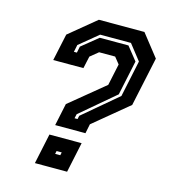

<svg xmlns="http://www.w3.org/2000/svg" viewBox="-106 -784 761 867"><g transform="rotate(15 275.0 -350.0)"><path d="M181.5 -189.5 203.5 -293.5 366 -427 387.5 -528 363 -558.5H288L250.5 -528L238 -471H97L124 -597L249 -700H462L543 -597L494 -367.5L332 -233.5L323 -189.5ZM215 -64H239L242 -78H218ZM137.5 0 167.5 -141.5H318L288 0ZM258 -242H272L275.5 -258L436.5 -394L472.5 -564.5L416 -636.5H272L184.5 -564.5L177.5 -531H191.5L197.5 -560.5L274 -622.5H408L457.5 -560.5L423 -398L262.5 -262Z"/></g></svg>

Font: Tourney
Style: Bold Italic
Weight: 700
Italic angle: -12°
Version: Version 1.015